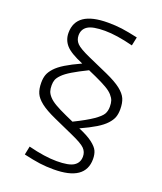

<svg xmlns="http://www.w3.org/2000/svg" viewBox="-163 -773 939 1116"><g transform="rotate(20 307.0 -215.0)"><path d="M64 -210Q64 -237.8 71.5 -258.8Q79.1 -279.8 99.4 -302Q119.6 -324.2 156 -346.4Q192.4 -368.7 250 -395Q169.9 -428.2 141.8 -460.2Q113.8 -492.2 113.8 -536.1Q113.8 -669.9 310.1 -669.9Q356.9 -669.9 396.7 -664.6Q436.5 -659.2 496.1 -646L484.9 -592.8Q380.9 -619.1 310.1 -619.1Q234.4 -619.1 204.1 -599.6Q173.8 -580.1 173.8 -542Q173.8 -513.2 193.4 -492.9Q212.9 -472.7 277.8 -443.8L400.9 -389.2Q461.9 -361.8 493.9 -336.7Q525.9 -311.5 537.4 -285.4Q548.8 -259.3 548.8 -220.2Q548.8 -192.4 541.3 -171.4Q533.7 -150.4 513.4 -128.2Q493.2 -106 456.8 -83.7Q420.4 -61.5 362.8 -35.2Q418.5 -12.2 449.2 11.2Q480 34.7 489.5 55.7Q499 76.7 499 106Q499 240.2 303.2 240.2Q256.8 240.2 217.3 234.9Q177.7 229.5 117.2 215.8L127.9 163.1Q230 189 303.2 189Q378.9 189 408.9 169.4Q439 149.9 439 111.8Q439 83 419.4 63Q399.9 43 335 14.2L211.9 -41Q150.9 -68.4 118.9 -93.5Q86.9 -118.7 75.4 -144.8Q64 -170.9 64 -210ZM265.1 -79.1 312 -58.1Q388.2 -95.7 426.5 -122.3Q464.8 -148.9 475.8 -168Q486.8 -187 486.8 -213.9Q486.8 -235.8 481.9 -250.7Q477.1 -265.6 462.4 -282.2Q447.8 -298.8 420.4 -314.7Q393.1 -330.6 348.1 -351.1L300.8 -372.1Q243.2 -343.8 208.3 -322.8Q173.3 -301.8 155.3 -283.4Q137.2 -265.1 131.6 -250.5Q126 -235.8 126 -215.8Q126 -193.8 130.9 -179Q135.7 -164.1 150.6 -147.7Q165.5 -131.3 192.6 -115.5Q219.7 -99.6 265.1 -79.1Z"/></g></svg>

Font: IntelOne Mono Light
Style: Regular
Weight: 300
Designer: Fred Shallcrass
Foundry: Frere-Jones Type LLC
Version: Version 1.200;hotconv 1.1.0;makeotfexe 2.6.0;FJTRelease1.2